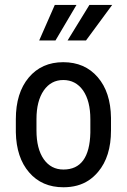

<svg xmlns="http://www.w3.org/2000/svg" viewBox="-20 -770 528 799"><path d="M131.8 -274.4V-227.1Q131.8 -150.9 162.1 -107.4Q192.4 -64.5 244.1 -64.5Q352.5 -64.5 356 -217.8V-273.9Q356 -349.6 325.7 -393.6Q294.9 -437 243.2 -437Q192.4 -437 162.1 -393.6Q131.8 -349.6 131.8 -274.4ZM45.9 -219.7V-273.9Q45.9 -383.3 99.6 -447.3Q153.3 -511.2 243.2 -511.2Q333 -511.2 386.7 -448.7Q440.4 -386.7 441.9 -279.8V-227.1Q441.9 -118.2 388.2 -54.7Q370.6 -33.7 348.9 -19.3Q327.1 -4.9 300.8 2.2Q274.4 9.3 244.1 9.3Q154.3 9.3 101.1 -52.7Q47.9 -114.3 45.9 -219.7ZM208 -749.5H298.3L210.9 -601.6H143.1ZM352.1 -749.5H446.8L337.9 -601.6H261.2Z"/></svg>

Font: MAUL Condensed
Style: Condensed Regular
Weight: 400
Designer: MAUL
Version: Version 1.0; 2020; ttfautohint (v1.8.3)